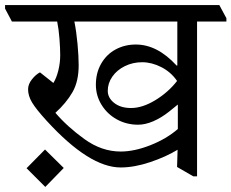

<svg xmlns="http://www.w3.org/2000/svg" viewBox="-51 -665 915 759"><path d="M0 0ZM844 -593V-580H728V32H713L649 -5L651 -73Q605 -45 542.5 -24Q480 -3 426 -3Q302 -3 133 -188Q92 -233 76 -259.5Q60 -286 60 -312Q60 -332 75 -351Q90 -370 107 -379L160 -337Q172 -356 179.5 -386Q187 -416 187 -447Q187 -475 184 -513Q181 -551 175 -580H-4L-31 -631V-645H816ZM652 -155V-251H651Q647 -247 616.5 -223Q586 -199 554.5 -185.5Q523 -172 495 -172Q449 -172 411 -193Q373 -214 350.5 -250.5Q328 -287 328 -330Q328 -377 349 -413.5Q370 -450 406 -469.5Q442 -489 486 -489Q571 -489 647 -406H650V-580H243Q251 -540 255.5 -491Q260 -442 260 -407Q260 -343 235.5 -300.5Q211 -258 168 -219Q215 -164 283 -115Q351 -66 426 -66Q480 -66 543.5 -91Q607 -116 652 -155ZM511 -419Q474 -419 442.5 -403.5Q411 -388 393 -362Q375 -336 375 -306Q375 -278 400.5 -258Q426 -238 467 -238Q512 -238 563 -269Q614 -300 649 -345Q625 -380 587 -399.5Q549 -419 511 -419ZM201 -1 128 74 54 0 127 -74Z"/></svg>

Font: Grenzecho Serif
Style: Serif-Regular
Weight: 400
Designer: Dan Reynolds
Foundry: Dan Reynolds
Version: Version 1.001; ttfautohint (v1.1) -l 5 -r 5 -G 72 -x 0 -D la